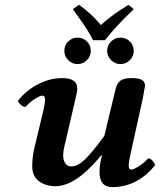

<svg xmlns="http://www.w3.org/2000/svg" viewBox="-20 -767 664 797"><path d="M403.8 -122.1H400.9Q337.9 -48.8 293.2 -21.5Q248.5 5.9 210 5.9Q169.4 5.9 141.6 -14.9Q113.8 -35.6 113.8 -76.2Q113.8 -114.7 122.1 -149.9L160.2 -309.1Q167 -339.8 167 -353Q167 -370.1 155.8 -370.1Q147 -370.1 125.2 -356.7Q103.5 -343.3 85.9 -323.2Q76.2 -323.2 66.4 -331.8Q56.6 -340.3 54.2 -348.1Q88.4 -392.1 138.2 -417.5Q188 -442.9 237.8 -442.9Q300.8 -442.9 300.8 -399.9Q300.8 -386.2 293 -356L247.1 -158.2Q242.2 -137.7 242.2 -123Q242.2 -102.1 250.7 -89.1Q259.3 -76.2 276.9 -76.2Q303.2 -76.2 334.2 -106.7Q365.2 -137.2 413.1 -203.1L459 -394Q464.8 -420.4 479.2 -431.6Q493.7 -442.9 525.9 -442.9Q554.2 -442.9 568.1 -435.8Q582 -428.7 582 -411.1Q582 -409.2 573.2 -360.8L521 -124Q514.2 -91.8 514.2 -81.1Q514.2 -63 524.9 -63Q533.7 -63 555.7 -76.4Q577.6 -89.8 595.2 -109.9Q604.5 -109.9 612.8 -100.3Q621.1 -90.8 624 -82Q589.4 -37.6 543.7 -13.9Q498 9.8 445.8 9.8Q393.1 9.8 393.1 -53.2Q393.1 -87.4 403.8 -122.1ZM424.8 -556.2Q424.8 -579.1 441.2 -595Q457.5 -610.8 480 -610.8Q502.9 -610.8 519 -595Q535.2 -579.1 535.2 -556.2Q535.2 -533.7 519 -517.3Q502.9 -501 480 -501Q457.5 -501 441.2 -517.3Q424.8 -533.7 424.8 -556.2ZM247.1 -556.2Q247.1 -579.1 263.2 -595Q279.3 -610.8 301.8 -610.8Q324.7 -610.8 340.8 -595Q356.9 -579.1 356.9 -556.2Q356.9 -533.7 340.8 -517.3Q324.7 -501 301.8 -501Q279.3 -501 263.2 -517.3Q247.1 -533.7 247.1 -556.2ZM416 -600.1H366.2Q361.3 -609.9 356.2 -619.1Q351.1 -628.4 344.2 -639.4Q337.4 -650.4 333 -657Q328.6 -663.6 319.6 -676.5Q310.5 -689.5 307.9 -693.4Q305.2 -697.3 294.4 -712.2Q283.7 -727.1 282.2 -729L308.1 -747.1Q337.4 -725.6 356.7 -707.8Q376 -689.9 398.9 -663.1Q417.5 -680.2 438.2 -696Q459 -711.9 472.2 -720.5Q485.4 -729 513.2 -747.1L535.2 -729Q456.5 -653.8 416 -600.1Z"/></svg>

Font: Common Serif
Style: Bold Italic
Weight: 700
Italic angle: -12°
Designer: Philipp H. Poll, Khaled Hosny
Foundry: Stefan Peev, Context Ltd.
Version: Version 1.026